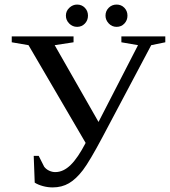

<svg xmlns="http://www.w3.org/2000/svg" viewBox="-20 -815 748 845"><path d="M31.7 -628.9V-654.8H303.7V-628.9L220.7 -616.2L413.6 -278.3L587.4 -616.2L514.2 -628.9V-654.8H707.5V-628.9L645.5 -616.2L431.2 -211.9Q375 -106 345 -66.4Q314.9 -26.9 283.4 -8.5Q252 9.8 211.9 9.8Q189.9 9.8 168.5 3.9Q147 -2 132.8 -11.2L128.4 -128.9H150.4L174.3 -81.5Q182.6 -70.3 196 -64Q209.5 -57.6 223.1 -57.6Q258.8 -57.6 290.8 -88.9Q322.8 -120.1 356.9 -186L105.5 -616.2ZM541 -746.1Q541 -725.6 527.3 -711.2Q513.7 -696.8 493.2 -696.8Q472.7 -696.8 458.5 -711.9Q444.3 -727.1 444.3 -746.1Q444.3 -766.6 458.5 -780.8Q472.7 -794.9 493.2 -794.9Q513.7 -794.9 527.3 -780.8Q541 -766.6 541 -746.1ZM367.2 -746.1Q367.2 -725.6 353.5 -711.2Q339.8 -696.8 319.3 -696.8Q299.3 -696.8 284.7 -711.4Q270 -726.1 270 -746.1Q270 -766.6 285.2 -780.8Q300.3 -794.9 319.3 -794.9Q339.8 -794.9 353.5 -780.8Q367.2 -766.6 367.2 -746.1Z"/></svg>

Font: Times New Roman
Style: Regular
Weight: 400
Designer: Steve Matteson
Foundry: Ascender Corporation
Version: Version 2.00.3